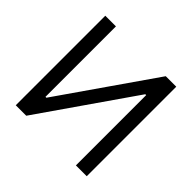

<svg xmlns="http://www.w3.org/2000/svg" viewBox="-175 -915 1103 1103"><g transform="rotate(45 376.5 -363.5)"><path d="M88.1 -727.3V0H173.3L569.6 -571H576.7V0H664.8V-727.3H579.5L181.8 -154.8H174.7V-727.3Z"/></g></svg>

Font: Inter UI
Style: Regular
Weight: 400
Designer: Rasmus Andersson
Foundry: rsms
Version: 3.2;8d6f07862